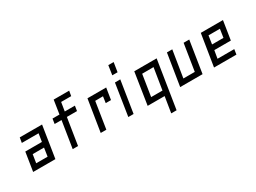

<svg xmlns="http://www.w3.org/2000/svg" viewBox="-48 -1374 3076 2307"><g transform="rotate(-30 1490.5 -220.0)"><path d="M318.4 -259.8 335.9 -370.1H103.5L115.2 -440.4H424.8L355.5 0H46.9L87.9 -259.8ZM306.6 -188.5H149.4L130.9 -72.3H289.1Z M569.3 -439.5H666L695.3 -629.9H910.2L898.4 -560.5H758.8L739.3 -439.5H879.9L869.1 -370.1H728.5L669.9 0H595.7L654.3 -370.1H558.6Z M1228.5 -368.2 1120.1 -367.2 1062.5 0H984.4L1054.7 -440.4H1314.5L1289.1 -280.3H1215.8Z M1435.5 -439.5 1367.2 0H1440.4L1509.8 -440.4ZM1470.7 -660.2 1451.2 -530.3H1524.4L1544.9 -660.2Z M1871.1 0H1635.7L1704.1 -440.4H2014.6L1910.2 219.7H1835.9ZM1929.7 -368.2 1771.5 -367.2 1724.6 -70.3H1881.8Z M2466.8 -440.4 2397.5 0H2086.9L2157.2 -440.4H2231.4L2171.9 -70.3H2330.1L2388.7 -440.4Z M2664.1 -179.7 2645.5 -70.3H2877.9L2867.2 0H2556.6L2627 -440.4H2934.6L2893.6 -179.7ZM2674.8 -252H2833L2850.6 -368.2H2692.4Z"/></g></svg>

Font: Geo
Style: Oblique
Weight: 500
Italic angle: -11°
Version: Version 001.2